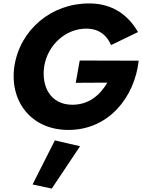

<svg xmlns="http://www.w3.org/2000/svg" viewBox="-20 -736 830 1120"><path d="M422 -253 606 -254C565 -183 499 -124 400 -125C275 -126 220 -231 238 -350C259 -475 364 -570 485 -569C559 -568 603 -530 628 -473L785 -549C727 -650 634 -716 501 -716C280 -717 97 -563 64 -350C34 -145 162 22 379 22C614 22 765 -168 789 -382L445 -383ZM300 83 170 340 282 364 447 117Z"/></svg>

Font: Jost*
Style: Bold Italic
Weight: 700
Italic angle: -10°
Version: Version 3.7